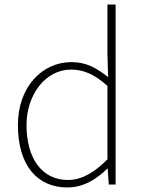

<svg xmlns="http://www.w3.org/2000/svg" viewBox="-20 -814 635 847"><path d="M277 13C350 13 409 -26 453 -70H455L460 0H490V-794H454V-573L457 -474C403 -516 359 -540 295 -540C167 -540 59 -432 59 -262C59 -84 145 13 277 13ZM280 -20C163 -20 97 -118 97 -262C97 -398 182 -507 293 -507C348 -507 396 -487 454 -435V-111C396 -53 341 -20 280 -20Z"/></svg>

Font: Noto Sans CJK JP Thin
Style: Regular
Weight: 250
Designer: Ryoko NISHIZUKA (kana & ideographs); Paul D. Hunt (Latin, Greek & Cyrillic); Wenlong ZHANG (bopomofo); Sandoll Communica
Foundry: Adobe Systems Incorporated
Version: Version 1.004;PS 1.004;hotconv 1.0.82;makeotf.lib2.5.63406